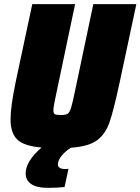

<svg xmlns="http://www.w3.org/2000/svg" viewBox="-20 -708 679 928"><path d="M639 -688 559 -313Q529 -173 509 -116Q489 -59 448.5 -29.5Q408 0 323 6Q298 21 279 43.5Q260 66 260 87Q260 109 296 109L311 108L292 196Q252 200 215 200Q156 200 130 181Q104 162 104 131Q104 71 181 5Q96 -2 63.5 -33.5Q31 -65 31 -131Q31 -193 56 -313L136 -688H343L255 -270Q238 -193 238 -175Q238 -160 245 -156Q252 -152 274 -152Q297 -152 306.5 -158Q316 -164 323 -185.5Q330 -207 343 -270L431 -688Z"/></svg>

Font: Saira Semi Condensed Black
Style: Italic
Weight: 900
Width: 4
Italic angle: -12°
Designer: Hector Gatti with collaboration of the Omnibus-Type team
Foundry: Omnibus-Type
Version: Version 1.001; ttfautohint (v1.8)